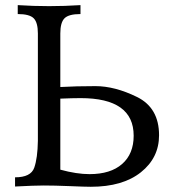

<svg xmlns="http://www.w3.org/2000/svg" viewBox="-20 -713 680 735"><path d="M322.8 -46.4Q403.3 -46.4 447.5 -85.2Q491.7 -124 491.7 -193.4Q491.7 -337.4 288.6 -337.4Q258.3 -337.4 210.9 -335.4V-63.5Q273.4 -46.4 322.8 -46.4ZM327.6 2Q305.7 2 246.6 -0.5Q187.5 -2.9 147.5 -2.9Q112.3 -2.9 37.6 1V-34.2Q98.1 -34.2 111.1 -71Q124 -107.9 125 -173.8V-585Q125 -627 108.9 -643.1Q92.8 -659.2 47.9 -659.2V-693.4Q108.4 -689.5 168 -689.5Q227.5 -689.5 288.1 -693.4V-659.2Q243.2 -659.2 227.1 -643.1Q210.9 -627 210.9 -585V-379.9Q270 -383.3 345.2 -383.3Q419.9 -383.3 504.4 -341.8Q588.9 -300.3 588.9 -195.3Q588.9 -108.9 519.3 -53.5Q449.7 2 327.6 2Z"/></svg>

Font: Almanac
Style: Regular
Weight: 400
Designer: Eden's Almanac
Version: Version 3.501;March 28, 2021;FontCreator 13.0.0.2683 64-bit